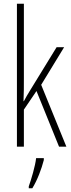

<svg xmlns="http://www.w3.org/2000/svg" viewBox="-20 -780 379 1021"><path d="M107 -365V-760H70V0H107V-197L174 -296L294 0H333L199 -329L321 -529H281L138 -296C126 -277 119 -264 107 -242H105C107 -285 107 -321 107 -365ZM213 71V61H172C168 101 146 175 133 211V221H152C179 177 201 118 213 71Z"/></svg>

Font: Noto Sans Gurmukhi UI ExtraCondensed ExtraLight
Style: Regular
Weight: 200
Width: 2
Designer: Jelle Bosma - Monotype Design Team
Foundry: Monotype Imaging Inc.
Version: Version 2.004